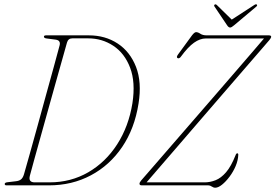

<svg xmlns="http://www.w3.org/2000/svg" viewBox="-20 -865 1286 896"><path d="M2 -6.5Q2 -13 14.5 -14.5L52.5 -19Q69 -20.5 78 -27.8Q87 -35 92 -52Q102 -86.5 118.5 -145.5Q135 -204.5 154.8 -276Q174.5 -347.5 194.2 -419.5Q214 -491.5 231 -552.8Q248 -614 258 -652.5Q264.5 -676.5 240 -680L197.5 -685.5Q185 -687 185 -694Q185 -700 195 -700H395Q471 -700 529 -662Q587 -624 614.8 -552.8Q642.5 -481.5 626.5 -381.5Q608 -264.5 550 -179Q492 -93.5 404 -46.8Q316 0 208.5 0H10.5Q2 0 2 -6.5ZM211.5 -14Q310.5 -14 391.8 -61Q473 -108 526.8 -191.5Q580.5 -275 598 -383.5Q613 -481.5 587.2 -549Q561.5 -616.5 509 -651.2Q456.5 -686 391.5 -686H317.5Q298 -686 292.5 -666Q283.5 -634.5 269.8 -585.2Q256 -536 239.2 -476.5Q222.5 -417 205 -354.2Q187.5 -291.5 171 -232.2Q154.5 -173 141 -124.5Q127.5 -76 119.5 -45.5Q111 -14 142 -14ZM952.5 0H642Q631 0 631 -7.5Q631 -13.5 638.5 -22.5Q647 -32 678.8 -68.8Q710.5 -105.5 758 -160.2Q805.5 -215 861 -279Q916.5 -343 972.8 -408Q1029 -473 1078.5 -530.2Q1128 -587.5 1163.5 -628.8Q1199 -670 1212 -685.5H940Q913.5 -685.5 885.5 -665.8Q857.5 -646 824.5 -601Q821.5 -596 816.5 -593.8Q811.5 -591.5 808.5 -594Q801.5 -598 811 -611L876 -700Q887.5 -715 895 -715Q904 -715 915 -707.5Q926 -700 945 -700H1235Q1246 -700 1245.5 -692.5Q1245 -688 1237 -678Q1229 -668.5 1197.2 -631.8Q1165.5 -595 1118.2 -540.5Q1071 -486 1015.8 -422Q960.5 -358 904.5 -293Q848.5 -228 799 -170.5Q749.5 -113 713.8 -71.8Q678 -30.5 664 -14H935Q960.5 -14 986 -24Q1011.5 -34 1035 -61.2Q1058.5 -88.5 1079 -140Q1082.5 -150 1087.5 -149.5Q1092 -149.5 1092 -142.5Q1091 -117 1079.8 -90.2Q1068.5 -63.5 1051.2 -40.5Q1034 -17.5 1016.2 -3.2Q998.5 11 984.5 11Q976 11 968.2 5.5Q960.5 0 952.5 0ZM1073 -747.5Q1060.5 -736.5 1054 -736.5Q1046.5 -736.5 1039.5 -747.5L981 -834.5Q977 -840.5 982.5 -844Q987 -846.5 992.5 -841L1061.5 -773.5L1165.5 -841Q1174.5 -847 1178 -844Q1182.5 -840 1176.5 -834.5Z"/></svg>

Font: Fraunces 144pt S050 Thin
Style: Italic
Weight: 100
Italic angle: -16°
Version: Version 1.000; ttfautohint (v1.8.3)